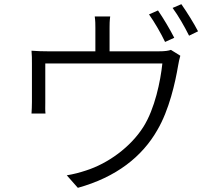

<svg xmlns="http://www.w3.org/2000/svg" viewBox="-20 -860 1040 920"><path d="M929 -710C910 -747 875 -803 849 -840L807 -822C835 -784 864 -733 886 -689L929 -710ZM815 -679C794 -720 762 -774 737 -810L694 -791C721 -753 752 -699 771 -659L815 -679ZM734 -237C791 -334 820 -466 833 -543C836 -561 840 -580 844 -593L799 -621C787 -617 773 -614 736 -614H505V-714C505 -715 505 -717 505 -718V-727C505 -743 505 -759 508 -781H434C437 -759 437 -743 437 -727V-718C437 -717 437 -715 437 -714V-614H217C182 -614 159 -615 131 -617C133 -599 133 -575 133 -556V-371C133 -353 132 -332 131 -316H198C196 -330 197 -351 197 -368V-556H758C749 -471 722 -339 667 -252C605 -154 496 -76 392 -43C362 -33 331 -25 300 -20L353 40C537 -11 661 -109 734 -237Z"/></svg>

Font: Glow Sans SC Normal
Style: Regular
Weight: 400
Designer: Ryoko NISHIZUKA (kana, bopomofo & ideographs); Paul D. Hunt (Latin, Greek & Cyrillic); Sandoll Communications, Soo-young
Version: Version 0.93